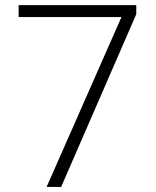

<svg xmlns="http://www.w3.org/2000/svg" viewBox="-20 -734 611 754"><path d="M53.2 -667V-713.9H515.1V-678.2L220.2 0H163.1L457 -667Z"/></svg>

Font: Open Sans Hebrew Light
Style: Regular
Weight: 300
Foundry: Ascender Corporation, Yanek Iontef
Version: Version 2.001;PS 002.001;hotconv 1.0.70;makeotf.lib2.5.58329